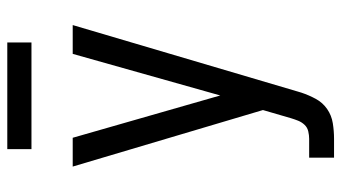

<svg xmlns="http://www.w3.org/2000/svg" viewBox="-230 -514 959 540"><g transform="rotate(-90 250.0 -244.5)"><path d="M76 215V145H129Q139 145 150 142.5Q161 140 168.5 132Q176 124 180 114Q184 104 187 94L210 15L51 -520H132L251 -105L368 -520H449L262 113Q261 116 260.5 118Q260 120 259 123Q252 144 241.5 163.5Q231 183 213 195.5Q195 208 173 211.5Q151 215 129 215ZM100 -636V-704H400V-636Z"/></g></svg>

Font: Iosevka Algr
Style: Regular
Weight: 400
Monospace: yes
Designer: Belleve Invis
Foundry: Belleve Invis
Version: Version 26.0.2; ttfautohint (v1.8.3)